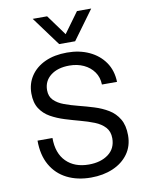

<svg xmlns="http://www.w3.org/2000/svg" viewBox="-100 -1004 850 1089"><g transform="rotate(-10 325.0 -460.0)"><path d="M336 12Q257 12 197.5 -18Q138 -48 105 -106Q72 -164 72 -247H158Q158 -159 206 -111Q254 -63 336 -63Q405 -63 448.5 -95.5Q492 -128 492 -187Q492 -226 469.5 -250.5Q447 -275 410.5 -289.5Q374 -304 331 -315.5Q288 -327 244.5 -340.5Q201 -354 164.5 -374.5Q128 -395 106 -429Q84 -463 84 -516Q84 -573 113.5 -617Q143 -661 196.5 -685.5Q250 -710 323 -710Q394 -710 450 -684Q506 -658 539 -610.5Q572 -563 574 -497H487Q486 -539 464 -570Q442 -601 405.5 -618Q369 -635 323 -635Q256 -635 215.5 -603.5Q175 -572 175 -519Q175 -483 197 -461Q219 -439 255.5 -425.5Q292 -412 335.5 -401Q379 -390 422.5 -376.5Q466 -363 502.5 -341Q539 -319 561 -282Q583 -245 583 -188Q583 -126 550.5 -81Q518 -36 462 -12Q406 12 336 12ZM165 -932H248L334 -814L420 -932H502L380 -765H288Z"/></g></svg>

Font: Azeret Mono Thin Light
Style: Regular
Weight: 300
Version: Version 1.002